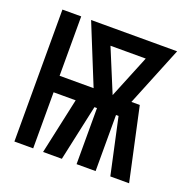

<svg xmlns="http://www.w3.org/2000/svg" viewBox="-99 -615 699 711"><g transform="rotate(20 250.0 -260.0)"><path d="M30 0V-520H104V-286H238L143 -520H482L387 -286H420L482 0H408L360 -221H350V0H275V-221H265L248 -143L217 0H143L191 -221H104V0ZM313 -286 382 -455H243Z"/></g></svg>

Font: Iosevka Curly Semibold
Style: Regular
Weight: 600
Monospace: yes
Designer: Belleve Invis
Foundry: Belleve Invis
Version: Version 22.1.2; ttfautohint (v1.8.4)